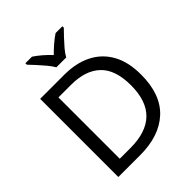

<svg xmlns="http://www.w3.org/2000/svg" viewBox="-255 -1092 1240 1240"><g transform="rotate(-45 365.0 -472.0)"><path d="M669 -364Q669 -183 570.5 -91.5Q472 0 296 0H97V-714H317Q425 -714 504 -674Q583 -634 626 -556.5Q669 -479 669 -364ZM574 -361Q574 -504 503.5 -570.5Q433 -637 304 -637H187V-77H284Q574 -77 574 -361ZM315 -784Q302 -807 280 -833.5Q258 -860 234 -886Q210 -912 192 -931V-944H252Q278 -927 306 -903Q334 -879 359 -852Q386 -879 414 -903Q442 -927 468 -944H530V-931Q511 -912 486.5 -886Q462 -860 439.5 -833.5Q417 -807 405 -784Z"/></g></svg>

Font: Noto Serif Ottoman Siyaq
Style: Regular
Weight: 400
Designer: Sérgio Martins
Version: Version 1.005; ttfautohint (v1.8.4.7-5d5b)